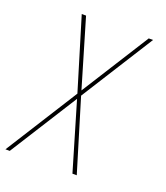

<svg xmlns="http://www.w3.org/2000/svg" viewBox="-160 -613 795 921"><g transform="rotate(20 238.0 -152.5)"><path d="M-24 215 209 -154 98 -520H120L222 -175L440 -520H462L229 -151L340 215H318L216 -130L-2 215Z"/></g></svg>

Font: Iosevka SS04 Thin
Style: Italic
Weight: 100
Italic angle: -9°
Monospace: yes
Designer: Belleve Invis
Foundry: Belleve Invis
Version: Version 19.0.0; ttfautohint (v1.8.4)